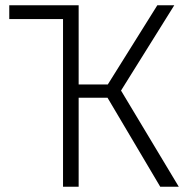

<svg xmlns="http://www.w3.org/2000/svg" viewBox="-20 -705 708 725"><path d="M655 0H585L386 -336H277V0H218V-633H15V-685H277V-386H387L574 -685H638L437 -363Z"/></svg>

Font: Fira Sans Light
Style: Regular
Weight: 300
Designer: bBox Type GmbH & Carrois Corporate GbR & Edenspiekermann AG
Foundry: bBox Type GmbH & Carrois Corporate GbR & Edenspiekermann AG
Version: Version 4.301